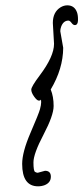

<svg xmlns="http://www.w3.org/2000/svg" viewBox="-20 -543 307 706"><path d="M178.7 -381.8 174.3 -458.5Q174.3 -498.5 202.6 -516.1Q214.8 -523.4 227.5 -523.4Q253.9 -523.4 263.2 -497.6Q267.1 -486.8 266.8 -469Q266.6 -451.2 255.4 -450.7Q249 -450.7 243.2 -458.7Q237.3 -466.8 231.9 -467.3Q212.9 -467.3 204.6 -444.3Q201.7 -436 201.7 -428.2L212.4 -367.2Q211.9 -290 166.5 -213.9Q177.2 -188 177.2 -153.3Q177.2 -118.7 140.1 -48.1Q103 22.5 103 54.2Q103 85.9 108.9 89.1Q114.7 92.3 118.7 92.3L145.5 85Q167 85 167 106.7Q167 128.4 144.5 137.7Q132.8 142.1 120.1 142.1Q61.5 142.1 61.5 59.6Q61.5 16.6 92 -54.2Q122.6 -125 127 -141.4Q131.3 -157.7 131.3 -166.3Q131.3 -174.8 130.4 -177.2Q129.9 -173.3 123 -173.1Q116.2 -172.9 105.7 -187.5Q95.2 -202.1 95 -213.1Q94.7 -224.1 126 -265.6Q178.7 -335.4 178.7 -381.8Z"/></svg>

Font: Kristi
Style: Regular
Weight: 400
Italic angle: -15°
Version: Version 1.004